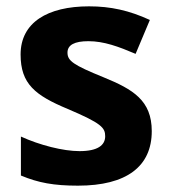

<svg xmlns="http://www.w3.org/2000/svg" viewBox="-20 -576 537 606"><path d="M459 -162C459 -259 400 -294 307 -332C211 -371 193 -384 193 -410C193 -434 215 -446 259 -446C308 -446 354 -429 408 -406L453 -513C388 -543 329 -556 261 -556C130 -556 45 -505 45 -404C45 -311 91 -275 194 -232C300 -187 312 -173 312 -146C312 -118 289 -99 231 -99C179 -99 105 -118 46 -145V-22C101 1 150 10 226 10C380 10 459 -51 459 -162Z"/></svg>

Font: Noto Sans Arabic UI
Style: Bold
Weight: 700
Designer: Monotype Design Team, Nadine Chahine and Nizar Qandah
Foundry: Monotype Imaging Inc.
Version: Version 2.010